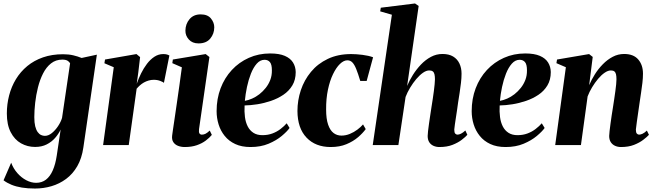

<svg xmlns="http://www.w3.org/2000/svg" viewBox="-22 -837 3778 1108"><path d="M459 14.5Q450 77 424 122Q398 167 359.5 195.5Q321 224 275 237.5Q229 251 179.5 251Q138 251 104.2 245.5Q70.5 240 44.2 229.2Q18 218.5 -1.5 203.5L42.5 102Q55 135.5 78 161.8Q101 188 129.5 203Q158 218 186.5 218Q219.5 218 243.2 199.8Q267 181.5 282.5 146.2Q298 111 305.5 61L328 -89.5Q316 -64 296 -41Q276 -18 247.2 -3.5Q218.5 11 180.5 11Q136.5 11 99.2 -10Q62 -31 39.8 -74Q17.5 -117 17.5 -182Q17.5 -236 30.8 -286.8Q44 -337.5 70.2 -380.5Q96.5 -423.5 135.5 -455.8Q174.5 -488 226.2 -506Q278 -524 342 -524Q374 -524 400.8 -517.8Q427.5 -511.5 449 -502.5L537 -521.5ZM382.5 -471.5Q378.5 -480 368 -486.5Q357.5 -493 337.5 -493Q300 -493 272.5 -471.2Q245 -449.5 226.5 -413Q208 -376.5 197 -332.5Q186 -288.5 181 -243.8Q176 -199 176 -161Q176 -129 181.2 -108.2Q186.5 -87.5 195.2 -75.2Q204 -63 214.8 -58Q225.5 -53 237 -53Q257.5 -53 277.2 -69Q297 -85 313 -109Q329 -133 336 -156.5Z M573 0 634.5 -449 580.5 -472 584 -493.5 765.5 -525 786.5 -507.5 776 -418.5 767 -353.5Q777.5 -383.5 792.2 -413.5Q807 -443.5 826.2 -468.8Q845.5 -494 869 -509.5Q892.5 -525 920 -525Q934 -525 942.8 -522.2Q951.5 -519.5 955.5 -517L924 -359Q920.5 -363 903.2 -369.8Q886 -376.5 865.5 -376.5Q850 -376.5 835.5 -372.2Q821 -368 808.2 -360.8Q795.5 -353.5 785 -344Q774.5 -334.5 766.5 -325L721 0Z M1044 11.5Q1023.5 11.5 1005.8 4.8Q988 -2 978.2 -16.8Q968.5 -31.5 971.5 -55.5Q972.5 -63.5 976.2 -89.2Q980 -115 985.8 -154Q991.5 -193 998.5 -241Q1005.5 -289 1013 -342.2Q1020.5 -395.5 1027.5 -448.5L972.5 -472.5L975.5 -493.5L1165 -525L1186.5 -508L1126.5 -91.5Q1124.5 -73.5 1129.2 -66.8Q1134 -60 1143 -60Q1154 -60 1164.2 -65.2Q1174.5 -70.5 1188.5 -83.5L1200.5 -58.5Q1187 -42 1165.5 -25.8Q1144 -9.5 1113.8 1Q1083.5 11.5 1044 11.5ZM1123.5 -586.5Q1088 -586.5 1067.8 -609Q1047.5 -631.5 1048 -660.5Q1048.5 -699 1071.8 -726.5Q1095 -754 1136 -754Q1176 -754 1195.2 -730.5Q1214.5 -707 1214.5 -679.5Q1214.5 -642.5 1191.5 -614.5Q1168.5 -586.5 1123.5 -586.5Z M1649 -98.5Q1635 -78.5 1604 -52.5Q1573 -26.5 1527.8 -7.5Q1482.5 11.5 1424 11.5Q1372.5 11.5 1335.5 -5.8Q1298.5 -23 1274.8 -52.5Q1251 -82 1239.5 -119Q1228 -156 1228 -195.5Q1228 -267 1251 -327.5Q1274 -388 1315.8 -433Q1357.5 -478 1414 -503.2Q1470.5 -528.5 1537 -528.5Q1589.5 -528.5 1621.8 -514.5Q1654 -500.5 1669 -476.2Q1684 -452 1684.5 -421Q1684.5 -376.5 1665 -344Q1645.5 -311.5 1613 -289.8Q1580.5 -268 1541.5 -254.8Q1502.5 -241.5 1462.8 -235.2Q1423 -229 1389.5 -228.5Q1387.5 -193 1391.5 -162Q1395.5 -131 1407.5 -107.5Q1419.5 -84 1440.5 -70.5Q1461.5 -57 1492.5 -57Q1524 -57 1550 -66.8Q1576 -76.5 1596.8 -92.5Q1617.5 -108.5 1632.5 -125.5ZM1505 -492Q1479.5 -492 1459.8 -469.8Q1440 -447.5 1426 -412Q1412 -376.5 1403.2 -335Q1394.5 -293.5 1391 -255Q1411 -258.5 1432.8 -268Q1454.5 -277.5 1474.8 -293.2Q1495 -309 1511.5 -329.8Q1528 -350.5 1537.8 -376Q1547.5 -401.5 1547 -431.5Q1547 -465.5 1535.5 -478.8Q1524 -492 1505 -492Z M1886.5 11.5Q1798.5 11.5 1746.8 -43Q1695 -97.5 1694.5 -196.5Q1694.5 -258 1714 -316.5Q1733.5 -375 1772.5 -422.2Q1811.5 -469.5 1869.8 -497.2Q1928 -525 2004.5 -525Q2033.5 -525 2069.5 -520.5Q2105.5 -516 2131 -506.5L2094 -370H2057Q2044 -413.5 2033.5 -439.2Q2023 -465 2011.2 -477Q1999.5 -489 1982.5 -489Q1961.5 -489 1939.8 -468Q1918 -447 1899.8 -409.2Q1881.5 -371.5 1870.5 -319.5Q1859.5 -267.5 1860 -205Q1860 -151 1871.5 -117.8Q1883 -84.5 1902.8 -69.5Q1922.5 -54.5 1948.5 -54.5Q1973 -54.5 1996.8 -64.2Q2020.5 -74 2040.2 -88.8Q2060 -103.5 2073 -119L2088.5 -92Q2071.5 -68.5 2043.8 -44.8Q2016 -21 1977 -4.8Q1938 11.5 1886.5 11.5Z M2514 11.5Q2495 11.5 2479.5 4.5Q2464 -2.5 2455 -16.5Q2446 -30.5 2446 -52.5Q2446 -62 2448.2 -81Q2450.5 -100 2453.8 -124Q2457 -148 2461 -173Q2465 -198 2468 -219Q2472 -243.5 2475.5 -267Q2479 -290.5 2481.8 -311.8Q2484.5 -333 2486.2 -350.5Q2488 -368 2488 -379.5Q2488 -397 2485.2 -408.5Q2482.5 -420 2475.2 -425.2Q2468 -430.5 2455 -430.5Q2438 -430.5 2418.5 -416.8Q2399 -403 2380 -380.5Q2361 -358 2344.8 -331Q2328.5 -304 2318.5 -277.5L2277 0H2129L2239.5 -752L2172 -771.5L2175.5 -792.5L2373 -817L2394 -802.5L2327.5 -341Q2340.5 -372.5 2360.8 -404.8Q2381 -437 2407.2 -464.5Q2433.5 -492 2464.8 -508.8Q2496 -525.5 2531.5 -525.5Q2568.5 -525.5 2592.8 -511Q2617 -496.5 2629.2 -470.8Q2641.5 -445 2641.5 -412Q2641.5 -386.5 2638.2 -358.8Q2635 -331 2630.5 -302Q2626 -273 2621.5 -244.5Q2619 -225 2615.8 -203.2Q2612.5 -181.5 2609.2 -160Q2606 -138.5 2603.2 -120Q2600.5 -101.5 2599.5 -89.5Q2599.5 -71.5 2605.2 -65.8Q2611 -60 2618 -60Q2627 -60 2638.2 -65.5Q2649.5 -71 2663.5 -84L2675 -59Q2664 -46.5 2642.5 -30Q2621 -13.5 2589.2 -1Q2557.5 11.5 2514 11.5Z M3121 -98.5Q3107 -78.5 3076 -52.5Q3045 -26.5 2999.8 -7.5Q2954.5 11.5 2896 11.5Q2844.5 11.5 2807.5 -5.8Q2770.5 -23 2746.8 -52.5Q2723 -82 2711.5 -119Q2700 -156 2700 -195.5Q2700 -267 2723 -327.5Q2746 -388 2787.8 -433Q2829.5 -478 2886 -503.2Q2942.5 -528.5 3009 -528.5Q3061.5 -528.5 3093.8 -514.5Q3126 -500.5 3141 -476.2Q3156 -452 3156.5 -421Q3156.5 -376.5 3137 -344Q3117.5 -311.5 3085 -289.8Q3052.5 -268 3013.5 -254.8Q2974.5 -241.5 2934.8 -235.2Q2895 -229 2861.5 -228.5Q2859.5 -193 2863.5 -162Q2867.5 -131 2879.5 -107.5Q2891.5 -84 2912.5 -70.5Q2933.5 -57 2964.5 -57Q2996 -57 3022 -66.8Q3048 -76.5 3068.8 -92.5Q3089.5 -108.5 3104.5 -125.5ZM2977 -492Q2951.5 -492 2931.8 -469.8Q2912 -447.5 2898 -412Q2884 -376.5 2875.2 -335Q2866.5 -293.5 2863 -255Q2883 -258.5 2904.8 -268Q2926.5 -277.5 2946.8 -293.2Q2967 -309 2983.5 -329.8Q3000 -350.5 3009.8 -376Q3019.5 -401.5 3019 -431.5Q3019 -465.5 3007.5 -478.8Q2996 -492 2977 -492Z M3378 -345.5Q3391 -376.5 3410.8 -408Q3430.5 -439.5 3456.8 -466.2Q3483 -493 3513.8 -509.2Q3544.5 -525.5 3580 -525.5Q3634 -525.5 3661.2 -493.8Q3688.5 -462 3688.5 -412Q3688.5 -386.5 3685.2 -358.8Q3682 -331 3677.5 -302Q3673 -273 3669 -244.5Q3665.5 -218.5 3661 -189Q3656.5 -159.5 3653 -133Q3649.5 -106.5 3647.5 -89.5Q3647.5 -72 3653.2 -66Q3659 -60 3666 -60Q3674.5 -60 3686 -65.2Q3697.5 -70.5 3711 -83.5L3723 -59Q3711.5 -46.5 3690 -30Q3668.5 -13.5 3636.8 -1Q3605 11.5 3561.5 11.5Q3543 11.5 3527.5 4.5Q3512 -2.5 3502.8 -16.5Q3493.5 -30.5 3493.5 -52.5Q3493.5 -62 3495.8 -81Q3498 -100 3501.2 -124Q3504.5 -148 3508.2 -173Q3512 -198 3515.5 -219Q3519 -243.5 3522.8 -267Q3526.5 -290.5 3529.2 -311.8Q3532 -333 3533.8 -350.5Q3535.5 -368 3535.5 -379.5Q3535.5 -397 3532.8 -408.5Q3530 -420 3523 -425.2Q3516 -430.5 3503 -430.5Q3486.5 -430.5 3467.2 -417.2Q3448 -404 3429.5 -382Q3411 -360 3395 -333.5Q3379 -307 3369 -280.5L3330.5 0H3182L3243.5 -449L3189 -472.5L3192.5 -493.5L3377.5 -525L3398.5 -508.5Z"/></svg>

Font: Merriweather 120pt ExtraBold
Style: Italic
Weight: 800
Italic angle: -7.8°
Version: Version 2.101